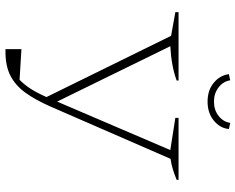

<svg xmlns="http://www.w3.org/2000/svg" viewBox="-102 -776 884 721"><g transform="rotate(90 340.5 -416.0)"><path d="M165 6V-54L280 -47Q296 -62 311.5 -85Q327 -108 345 -148L115 -616L26 -632V-644H283V-637Q229 -617 154 -613L362 -188L544 -613L423 -632V-644H656V-637Q634 -628 616 -622.5Q598 -617 577 -614L381 -164Q356 -107 329 -69.5Q302 -32 265.5 -13Q229 6 174 6ZM362 -753Q319 -753 291 -776.5Q263 -800 259 -833L282 -838Q286 -812 308.5 -794.5Q331 -777 362 -777Q394 -777 416 -794.5Q438 -812 442 -838L465 -833Q462 -800 433.5 -776.5Q405 -753 362 -753Z"/></g></svg>

Font: Piazzolla SC Thin
Style: Regular
Weight: 100
Designer: Juan Pablo del Peral
Foundry: Huerta Tipografica
Version: Version 1.330